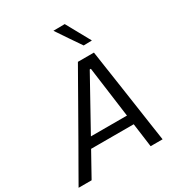

<svg xmlns="http://www.w3.org/2000/svg" viewBox="-245 -1110 1157 1251"><g transform="rotate(-30 334.0 -484.5)"><path d="M-23 0Q10 -58 46.5 -121.8Q83 -185.5 116 -243L255.5 -488Q291 -551 321.5 -604.2Q352 -657.5 383.5 -713H504Q512 -659.5 519.8 -606Q527.5 -552.5 537.5 -487L573.5 -241.5Q582 -182.5 591.2 -119.5Q600.5 -56.5 609 0H519Q513.5 -43 507.2 -88.8Q501 -134.5 495 -179H174.5Q149.5 -134.5 124.5 -89.2Q99.5 -44 75 0ZM217.5 -256.5 214 -250H485.5L484.5 -255L434 -631.5H425.5ZM469.5 -786.5Q439 -831 408.2 -876.2Q377.5 -921.5 346.5 -968L432 -969Q457 -924 482 -878.5Q507 -833 532 -788Z"/></g></svg>

Font: Commissioner
Style: Italic
Weight: 400
Italic angle: -12°
Designer: Kostas Bartsokas
Foundry: Kostas Bartsokas
Version: Version 1.000; ttfautohint (v1.8.3)